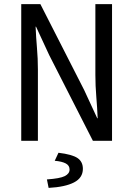

<svg xmlns="http://www.w3.org/2000/svg" viewBox="-20 -676 640 922"><path d="M82 0V-656H174L384 -244L447 -108H449Q447 -157 442.5 -210.5Q438 -264 438 -316V-656H518V0H426L216 -412L153 -548H151Q153 -498 157.5 -446Q162 -394 162 -343V0ZM213.5 226.3 205.3 185.6Q268 181.3 291 169.7Q314.1 158 314.1 138.2Q314.1 118.6 295.9 108.9Q277.6 99.1 242.8 96.1L260.8 57.6Q326.6 65.5 352.3 83Q378 100.5 378 134.7Q378 178 335.4 200Q292.9 222 213.5 226.3Z"/></svg>

Font: Source Code Pro ExtraLight
Style: Regular
Weight: 200
Monospace: yes
Designer: Paul D. Hunt, Teo Tuominen
Foundry: Adobe
Version: Version 1.026;hotconv 1.1.0;makeotfexe 2.6.0